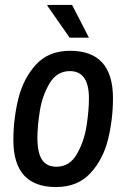

<svg xmlns="http://www.w3.org/2000/svg" viewBox="-20 -743 510 775"><path d="M34 -177Q34 -263 54 -344.5Q74 -426 125 -482Q176 -538 263 -538Q436 -538 436 -347Q436 -261 416 -180Q396 -99 344.5 -43.5Q293 12 206 12Q34 12 34 -177ZM339 -346Q339 -456 262 -456Q209 -456 179.5 -405.5Q150 -355 140.5 -293.5Q131 -232 131 -185Q131 -127 149.5 -98.5Q168 -70 208 -70Q261 -70 290.5 -121.5Q320 -173 329.5 -235.5Q339 -298 339 -346ZM171 -720 172 -723H271L339 -591H261Z"/></svg>

Font: Archivo Narrow Medium
Style: Italic
Weight: 500
Italic angle: -8°
Designer: Hector Gatti
Foundry: Omnibus-Type
Version: Version 2.001